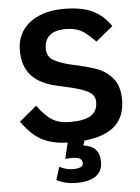

<svg xmlns="http://www.w3.org/2000/svg" viewBox="-62 -759 757 1041"><g transform="rotate(-5 317.0 -239.0)"><path d="M375 9 366 35Q454 46 454 131Q454 183 417.5 208.5Q381 234 313 234Q251 234 204 209L226 139Q264 158 298 158Q355 158 355 131Q355 115 343 106Q331 97 296 97Q288 97 262 99L283 12Q218 10 174 -6.5Q130 -23 99 -50.5Q68 -78 35 -123L130 -202Q171 -145 209.5 -121.5Q248 -98 305 -98Q384 -98 420 -121Q456 -144 456 -195Q456 -221 439 -237.5Q422 -254 380.5 -268Q339 -282 257 -299Q161 -319 114.5 -370.5Q68 -422 68 -508Q68 -570 99.5 -616Q131 -662 189 -687Q247 -712 324 -712Q424 -712 483 -682.5Q542 -653 579 -596L486 -520Q455 -551 434.5 -567.5Q414 -584 388 -593Q362 -602 324 -602Q267 -602 238 -577Q209 -552 209 -505Q209 -461 246 -440.5Q283 -420 341 -407Q427 -389 478 -370Q529 -351 563 -309Q597 -267 597 -194Q597 -103 542 -52.5Q487 -2 375 9Z"/></g></svg>

Font: KoHo
Style: Bold
Weight: 700
Designer: Cadson Demak & Katatrad Team
Foundry: Cadson Demak Co.,Ltd.
Version: Version 1.000; ttfautohint (v1.6)